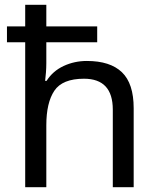

<svg xmlns="http://www.w3.org/2000/svg" viewBox="-20 -780 658 800"><path d="M173 -760V-670H385V-604H173V-517Q173 -498 171.5 -478.5Q170 -459 168 -443H174Q200 -484 245 -505Q290 -526 342 -526Q439 -526 488 -479Q537 -432 537 -329V0H450V-323Q450 -452 330 -452Q240 -452 206.5 -402Q173 -352 173 -258V0H85V-604H9V-670H85V-760Z"/></svg>

Font: Noto Sans NKo
Style: Regular
Weight: 400
Designer: Monotype Design Team
Foundry: Monotype Imaging Inc.
Version: Version 2.003; ttfautohint (v1.8.4.7-5d5b)